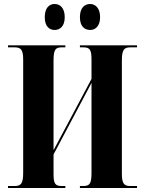

<svg xmlns="http://www.w3.org/2000/svg" viewBox="-20 -941 722 961"><path d="M432 -791C455 -791 481 -808 481 -855C481 -903 455 -921 432 -921C404 -921 380 -903 380 -855C380 -808 404 -791 432 -791ZM253 -791C279 -791 304 -808 304 -855C304 -903 279 -921 253 -921C228 -921 204 -903 204 -855C204 -808 228 -791 253 -791ZM20 0H307V-10H289C257 -10 248 -21 248 -69V-168L438 -526V-76C438 -22 429 -10 397 -10H380V0H666V-10H632C602 -10 590 -21 590 -71V-638C590 -692 601 -704 632 -704H666V-714H380V-704H397C429 -704 438 -693 438 -643V-546L248 -189V-638C248 -692 257 -704 289 -704H307V-714H20V-704H53C85 -704 96 -692 96 -642V-76C96 -22 85 -10 53 -10H20Z"/></svg>

Font: Noto Serif Display Condensed Extra
Style: Regular
Weight: 800
Width: 3
Designer: Monotype Design Team
Foundry: Monotype Imaging Inc.
Version: Version 1.900